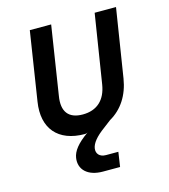

<svg xmlns="http://www.w3.org/2000/svg" viewBox="-113 -639 825 938"><g transform="rotate(-15 300.0 -170.0)"><path d="M291 210H378L389 136H327C294 136 278 116 282 90C286 65 308 37 352 5L390 -24C453 -60 493 -122 506 -203L561 -550H453L398 -203C386 -126 341 -85 269 -85C197 -85 166 -126 179 -203L233 -550H125L71 -203C50 -72 118 10 254 10C258 10 263 9 268 6C211 46 187 79 182 111C173 169 215 210 291 210Z"/></g></svg>

Font: JetBrains Mono SemiBold
Style: Italic
Weight: 472
Italic angle: -9°
Monospace: yes
Designer: Philipp Nurullin, Konstantin Bulenkov
Foundry: JetBrains
Version: Version 2.305